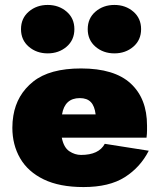

<svg xmlns="http://www.w3.org/2000/svg" viewBox="-20 -747 649 777"><path d="M335 -629Q335 -673 366.5 -700Q398 -727 443 -727Q488 -727 519.5 -700Q551 -673 551 -629Q551 -585 519.5 -558Q488 -531 443 -531Q398 -531 366.5 -558Q335 -585 335 -629ZM65 -629Q65 -673 96.5 -700Q128 -727 173 -727Q218 -727 249.5 -700Q281 -673 281 -629Q281 -585 249.5 -558Q218 -531 173 -531Q128 -531 96.5 -558Q65 -585 65 -629ZM582 -137Q548 -70 485 -30Q422 10 318 10Q221 10 157 -21Q93 -52 61.5 -106.5Q30 -161 30 -230Q30 -243 31 -255Q32 -267 34 -279Q48 -364 114.5 -417Q181 -470 308 -470Q443 -470 509 -409Q575 -348 575 -239Q575 -233 575 -219.5Q575 -206 573 -190H230Q238 -150 260.5 -135Q283 -120 308 -120Q380 -120 404 -165ZM303 -350Q242 -350 231 -284H367Q363 -318 347.5 -334Q332 -350 303 -350Z"/></svg>

Font: Jost* Black
Style: Regular
Weight: 900
Version: Version 3.7